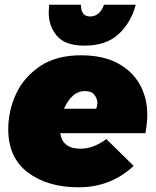

<svg xmlns="http://www.w3.org/2000/svg" viewBox="-20 -789 663 816"><path d="M339 -595Q257 -595 222 -636.5Q187 -678 187 -736L189 -769H324Q324 -719 363 -719Q404 -719 422 -769H557Q537 -693 484 -644Q431 -595 339 -595ZM314 7Q182 7 98.5 -56Q15 -119 15 -239Q15 -317.5 48 -389.5Q81 -461.5 153 -509.5Q222 -554 324 -554Q417 -554 479.8 -520.5Q542.5 -487 574.2 -429.8Q606 -372.5 606 -302Q606 -268 598 -223H236Q246 -157 322 -157Q377 -157 432 -198L548 -84Q451 7 314 7ZM389 -327Q394 -342 394 -351Q394 -368 382 -385Q370 -402 340 -402Q286 -402 252 -327Z"/></svg>

Font: Argentum Sans Black
Style: Italic
Weight: 900
Italic angle: -11°
Designer: Julieta Ulanovsky (font), Cristiano Sobral (main changes and remaster)
Foundry: Julieta Ulanovsky (font), Cristiano Sobral (main changes and remaster)
Version: Version 2.007;June 15, 2022;FontCreator 14.0.0.2814 64-bit; 